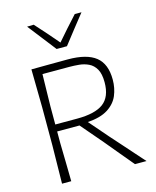

<svg xmlns="http://www.w3.org/2000/svg" viewBox="-139 -1064 939 1157"><g transform="rotate(-15 331.0 -485.0)"><path d="M101.5 0Q102.5 -60 103.2 -115.8Q104 -171.5 105 -237.5V-475Q104 -541 103.2 -596.8Q102.5 -652.5 101.5 -713Q144.5 -713 200 -713.8Q255.5 -714.5 329 -714.5Q446.5 -714.5 502.8 -669.8Q559 -625 559 -527Q559 -473.5 539.8 -428.2Q520.5 -383 474.2 -353.5Q428 -324 348 -318.5L448 -203Q476.5 -171 508.8 -134.8Q541 -98.5 572 -63.5Q603 -28.5 628.5 0H556.5Q518 -46 481.8 -89.5Q445.5 -133 409.5 -176.5L294 -311.5H154.5V-237.5Q156 -171.5 157 -116Q158 -60.5 159 0ZM326.5 -668.5H158.5Q157.5 -619.5 156.5 -571.8Q155.5 -524 154.5 -469V-355H290.5Q403 -355 455.2 -394.2Q507.5 -433.5 507.5 -524Q507.5 -577 490.5 -606.5Q473.5 -636 446 -649.2Q418.5 -662.5 386.8 -665.5Q355 -668.5 326.5 -668.5ZM280 -792.5Q246.5 -835.5 212 -880Q177.5 -924.5 143 -968.5L184.5 -969.5Q251 -896.5 312.5 -824Q343.5 -860 375.2 -895.8Q407 -931.5 440 -967.5H482Q447 -923.5 412.8 -880Q378.5 -836.5 344.5 -792.5Z"/></g></svg>

Font: Commissioner Loud ExtraLight
Style: Regular
Weight: 200
Designer: Kostas Bartsokas
Foundry: Kostas Bartsokas
Version: Version 1.000; ttfautohint (v1.8.3)